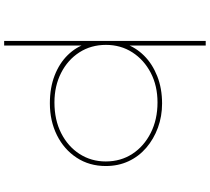

<svg xmlns="http://www.w3.org/2000/svg" viewBox="-63 -717 1010 924"><g transform="rotate(90 442.0 -255.0)"><path d="M177 230V-740H199V-352L191 -353Q208 -403 247.5 -443Q287 -483 346 -506.5Q405 -530 478 -530Q540 -530 594.5 -510Q649 -490 691 -454Q733 -418 756 -368.5Q779 -319 779 -259Q779 -180 739 -119Q699 -58 630.5 -24Q562 10 477 10Q402 10 343 -13Q284 -36 245 -76Q206 -116 191 -164H199V230ZM473 -12Q557 -12 621 -44.5Q685 -77 721 -133Q757 -189 757 -259Q757 -331 720.5 -387Q684 -443 619.5 -475.5Q555 -508 473 -508Q393 -508 330.5 -475.5Q268 -443 232 -387Q196 -331 196 -260Q196 -188 232 -132Q268 -76 331 -44Q394 -12 473 -12Z"/></g></svg>

Font: Lexend Peta Thin
Style: Regular
Weight: 250
Version: Version 1.007